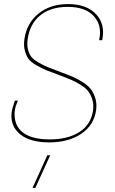

<svg xmlns="http://www.w3.org/2000/svg" viewBox="-20 -691 568 945"><path d="M221.2 9.8Q128.9 9.8 79.6 -29.8Q30.3 -69.3 37.1 -136.2Q39.1 -155.8 53.2 -195.8H67.9Q66.9 -193.4 62.7 -182.4Q58.6 -171.4 57.1 -167Q55.7 -162.6 54 -154.1Q52.2 -145.5 51.8 -138.2Q48.8 -72.3 93 -38.6Q137.2 -4.9 224.1 -4.9Q314.9 -4.9 371.6 -41.7Q428.2 -78.6 438 -147.9Q441.9 -178.2 433.8 -202.9Q425.8 -227.5 413.1 -243.4Q400.4 -259.3 374 -275.1Q347.7 -291 328.9 -298.8Q310.1 -306.6 275.9 -319.8Q231 -335.9 209.5 -344.7Q188 -353.5 159.7 -369.6Q131.3 -385.7 120.1 -401.6Q108.9 -417.5 102.3 -441.9Q95.7 -466.3 100.1 -498Q111.3 -577.1 169.4 -624Q227.5 -670.9 314.9 -670.9Q406.7 -670.9 453.1 -620.8Q499.5 -570.8 482.9 -493.2H467.8Q483.9 -564.5 442.4 -610.8Q400.9 -657.2 313 -657.2Q230 -657.2 178.5 -615.7Q127 -574.2 116.2 -499Q112.3 -470.7 117.2 -449.7Q122.1 -428.7 132.1 -414.1Q142.1 -399.4 167.2 -384.8Q192.4 -370.1 215.8 -360.4Q239.3 -350.6 284.2 -334Q316.4 -322.3 336.4 -313.7Q356.4 -305.2 383.8 -288.6Q411.1 -272 425.5 -254.2Q439.9 -236.3 448.7 -209Q457.5 -181.6 453.1 -148.9Q442.4 -74.7 379.9 -32.5Q317.4 9.8 221.2 9.8ZM140.1 233.9 212.9 73.2H227.1L153.8 233.9Z"/></svg>

Font: Human Sans Thin
Style: Italic
Weight: 100
Italic angle: -8°
Designer: Tim Radville
Foundry: Continuum
Version: Version 1.000;FEAKit 1.0